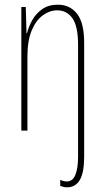

<svg xmlns="http://www.w3.org/2000/svg" viewBox="-20 -608 448 819"><path d="M266 191Q257 191 250 189Q243 187 237 185V159Q251 166 265 166Q290 166 301.5 138Q313 110 313 61V-416Q313 -496 289 -530Q265 -564 224 -564Q192 -564 162.5 -542.5Q133 -521 115 -477.5Q97 -434 97 -367V-51H71V-578H90L93 -466H95Q102 -494 117.5 -522Q133 -550 160 -569Q187 -588 227 -588Q278 -588 308.5 -549.5Q339 -511 339 -426V61Q339 128 320.5 159.5Q302 191 266 191Z"/></svg>

Font: Noto Sans Tamil UI ExtraCondensed Thin
Style: Regular
Weight: 100
Width: 2
Designer: Jelle Bosma - Monotype Design Team
Foundry: Monotype Imaging Inc.
Version: Version 2.004; ttfautohint (v1.8.4.7-5d5b)